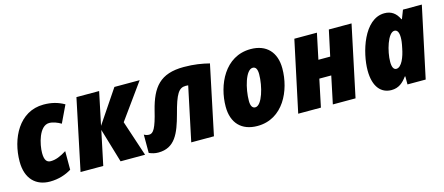

<svg xmlns="http://www.w3.org/2000/svg" viewBox="-43 -1000 3347 1446"><g transform="rotate(-15 1630.5 -276.5)"><path d="M212 10C280 10 337 -10 381 -37V-182C335 -153 296 -137 257 -137C226 -137 209 -158 209 -213C209 -279 240 -418 319 -418C348 -418 384 -404 410 -388L474 -522C425 -550 375 -563 313 -563C123 -563 29 -374 29 -194C29 -58 105 10 212 10Z M452 0H629L685 -266L764 0H955L863 -278L1061 -553H864L691 -296L745 -553H568Z M1057 10C1186 10 1228 -92 1266 -233C1305 -383 1331 -422 1384 -422C1390 -422 1397 -422 1404 -421L1315 0H1492L1605 -538C1549 -552 1488 -563 1407 -563C1222 -563 1154 -475 1111 -305C1079 -172 1057 -138 1025 -138C1014 -138 1000 -140 985 -149V-6C1008 4 1031 10 1057 10Z M1830 10C2030 10 2122 -189 2122 -361C2122 -487 2051 -563 1928 -563C1725 -563 1635 -359 1635 -192C1635 -65 1706 10 1830 10ZM1850 -130C1827 -130 1815 -151 1815 -189C1815 -284 1852 -423 1907 -423C1930 -423 1942 -404 1942 -364C1942 -271 1903 -130 1850 -130Z M2149 0H2326L2371 -214H2464L2419 0H2596L2713 -553H2536L2493 -353H2401L2443 -553H2267Z M2875 10C2932 10 2966 -21 2997 -63H3001V0H3143L3261 -553H3114L3088 -486H3084C3060 -538 3023 -563 2971 -563C2810 -563 2738 -316 2738 -179C2738 -49 2796 10 2875 10ZM2951 -135C2930 -135 2919 -157 2919 -197C2919 -279 2959 -416 3010 -416C3033 -416 3044 -394 3044 -355C3044 -336 3042 -314 3033 -273C3021 -210 2993 -135 2951 -135Z"/></g></svg>

Font: Noto Sans UI SemiCondensed Black
Style: Italic
Weight: 900
Width: 4
Italic angle: -372°
Designer: Monotype Design Team
Foundry: Monotype Imaging Inc.
Version: Version 1.901